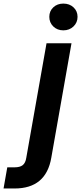

<svg xmlns="http://www.w3.org/2000/svg" viewBox="-147 -798 457 1082"><path d="M115.2 -554.2H255.9L142.1 90.8Q112.3 264.2 -64.9 264.2H-127L-106 145H-65.9Q-34.2 145 -18.8 132.6Q-3.4 120.1 1 91.8ZM210 -777.8Q244.6 -777.8 267.3 -756.6Q290 -735.4 290 -703.1Q290 -670.9 267.1 -648.9Q244.1 -627 210 -627Q175.8 -627 153.3 -648.9Q130.9 -670.9 130.9 -703.1Q130.9 -735.4 153.3 -756.6Q175.8 -777.8 210 -777.8Z"/></svg>

Font: SVN-Poppins SemiBold
Style: Italic
Weight: 600
Italic angle: -10°
Designer: Ninad Kale (Devanagari), Jonny Pinhorn (Latin)
Foundry: Indian Type Foundry
Version: Version 3.002 2017